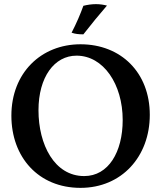

<svg xmlns="http://www.w3.org/2000/svg" viewBox="-20 -899 779 928"><path d="M383 -733C423 -784 458 -827 497 -872C482 -876 463 -879 444 -879C424 -879 403 -876 383 -871C369 -832 349 -785 326 -741C343 -735 360 -733 383 -733ZM369 9C568 9 704 -142 704 -344C704 -548 565 -685 369 -685C179 -685 35 -547 35 -340C35 -139 166 9 369 9ZM387 -48C243 -48 166 -200 166 -366C166 -527 243 -630 350 -630C480 -630 573 -492 573 -319C573 -164 504 -48 387 -48Z"/></svg>

Font: Vollkorn Semibold
Style: Regular
Weight: 600
Designer: Friedrich Althausen
Foundry: Friedrich Althausen
Version: Version 4.015;PS 004.015;hotconv 1.0.88;makeotf.lib2.5.64775